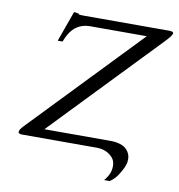

<svg xmlns="http://www.w3.org/2000/svg" viewBox="-86 -717 882 948"><g transform="rotate(10 354.5 -242.5)"><path d="M495 -43H165L676 -575C694 -594 707 -609 708 -618C709 -618 709 -619 709 -619C709 -627 699 -629 687 -629H259C237 -629 233 -631 233 -632V-634L231 -635L212 -638H209L208 -636L155 -488L154 -485H178L179 -487C198 -538 225 -567 263 -578C273 -581 285 -583 297 -583H583L57 -35C49 -26 45 -20 43 -13C42 -11 43 -10 42 -7C43 -1 49 2 59 2H435C468 2 495 13 515 35C525 46 530 60 530 78C530 85 529 94 527 103C523 119 514 135 499 153H527C545 141 561 124 571 105C583 86 592 68 596 51C597 44 598 38 598 31C598 14 592 -2 579 -16C562 -34 534 -43 495 -43Z"/></g></svg>

Font: Libertinus Serif
Style: Italic
Weight: 400
Italic angle: -12°
Designer: Philipp H. Poll, Khaled Hosny
Foundry: Caleb Maclennan
Version: Version 7.050;RELEASE